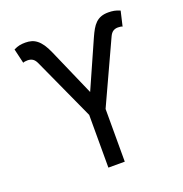

<svg xmlns="http://www.w3.org/2000/svg" viewBox="-132 -854 925 970"><g transform="rotate(-20 331.0 -368.5)"><path d="M286.9 -283.4 134.9 -616.5Q126.8 -634.6 115.4 -641.9Q104 -649.1 88.1 -649.1Q81.7 -649.1 74.4 -648.1Q67.1 -647 63.9 -644.9L45.5 -723Q62.5 -731.5 76.7 -734.4Q90.9 -737.2 108 -737.2Q125.7 -737.2 140.8 -733Q155.9 -728.7 169.6 -718Q183.2 -707.4 195.7 -689.3Q208.1 -671.2 220.2 -643.5L331 -390.6L443.2 -643.5Q453.1 -665.8 463.1 -683.2Q473 -700.6 485.6 -712.7Q498.2 -724.8 514.7 -731Q531.2 -737.2 554 -737.2Q571 -737.2 585.2 -734.6Q599.4 -731.9 616.5 -724.4L598 -644.9Q594.8 -647 588.1 -648.1Q581.3 -649.1 573.9 -649.1Q558.9 -649.1 547.8 -641.9Q536.6 -634.6 528.4 -616.5L375 -283.4V0H286.9Z"/></g></svg>

Font: Fast_Sans-Dotted
Style: Regular
Weight: 400
Version: Version 3.018